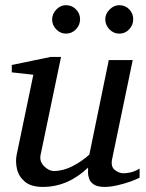

<svg xmlns="http://www.w3.org/2000/svg" viewBox="-20 -716 567 748"><path d="M523.9 -23.9Q511.7 -17.1 487.5 -8.5Q463.4 0 436.5 6.1Q409.7 12.2 388.2 12.2Q359.9 12.2 345.9 2.9Q332 -6.3 327.4 -19.3Q322.8 -32.2 323 -44.7Q323.2 -57.1 323.2 -63Q244.1 12.2 147 12.2Q100.6 12.2 76.7 -8.3Q52.7 -28.8 46.1 -57.9Q39.6 -86.9 44.9 -112.8L109.9 -424.8L25.9 -434.1V-462.9L176.8 -494.1H217.8L138.2 -112.8Q132.8 -87.4 151.6 -68.6Q170.4 -49.8 189.9 -49.8Q226.1 -49.8 262.9 -68.8Q299.8 -87.9 328.1 -113.8L403.8 -481.9H497.1L417 -97.2Q410.6 -66.4 427.5 -53.7Q444.3 -41 460.9 -41Q470.7 -41 486.8 -43.9Q502.9 -46.9 523.9 -59.1ZM499 -641.1Q499 -618.7 483.4 -601.8Q467.8 -585 444.8 -585Q422.4 -585 406.2 -601.8Q390.1 -618.7 390.1 -641.1Q390.1 -662.1 407 -679Q423.8 -695.8 444.8 -695.8Q467.8 -695.8 483.4 -679.7Q499 -663.6 499 -641.1ZM292 -641.1Q292 -618.7 275.9 -601.8Q259.8 -585 236.8 -585Q215.3 -585 199.2 -601.6Q183.1 -618.2 183.1 -640.1Q183.1 -661.6 199.2 -678.7Q215.3 -695.8 236.8 -695.8Q259.8 -695.8 275.9 -679.7Q292 -663.6 292 -641.1Z"/></svg>

Font: Charis
Style: Italic
Weight: 400
Italic angle: -11°
Designer: Walt Agee, Miriam Martin, Annie Olsen, Victor Gaultney, Lorna Priest, Alan Ward, Bob Hallissy, Martin Hosken, Sharon Cor
Foundry: SIL Global
Version: Version 7.000